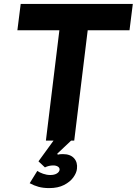

<svg xmlns="http://www.w3.org/2000/svg" viewBox="-20 -720 700 983"><path d="M171 155Q182 163 200.5 169.5Q219 176 237 176Q258 176 270.5 168.5Q283 161 285 150Q286 139 276.5 133Q267 127 253 127Q230 127 210 137L177 106L254 0H215L284 -565H69L86 -700H660L643 -565H429L360 0H344L273 67L276 72Q282 70 289 69.5Q296 69 302 69Q340 69 359 90Q378 111 374 144Q372 165 355.5 188Q339 211 308 227Q277 243 232 243Q201 243 177.5 236.5Q154 230 132 218Z"/></svg>

Font: Haskoy ExtraBold
Style: Italic
Weight: 800
Designer: Ertekin Erdin
Foundry: Ertekin Erdin
Version: Version 2.000; ttfautohint (v1.8.4.7-5d5b)